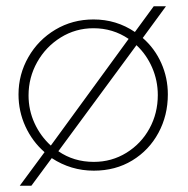

<svg xmlns="http://www.w3.org/2000/svg" viewBox="-20 -528 600 612"><path d="M515 -227Q515 -160 485 -104.5Q455 -49 401.5 -16.5Q348 16 279 16Q206 16 145 -24L80 64H43L122 -43Q83 -77 61 -125Q39 -173 39 -227Q39 -291 70.5 -346Q102 -401 156.5 -433.5Q211 -466 278 -466Q351 -466 410 -426L470 -508H509L435 -407Q473 -374 494 -327Q515 -280 515 -227ZM142 -64 390 -404Q340 -438 278 -438Q221 -438 173.5 -408.5Q126 -379 98.5 -330Q71 -281 71 -224Q71 -177 90 -135.5Q109 -94 142 -64ZM483 -225Q483 -271 465 -312.5Q447 -354 415 -384L166 -46Q215 -12 279 -12Q336 -12 383 -41Q430 -70 456.5 -118.5Q483 -167 483 -225Z"/></svg>

Font: Poiret One
Style: Regular
Weight: 400
Designer: Denis Masharov (denis.masharov@gmail.com), Cyreal (Charset Expansion)
Foundry: Denis Masharov
Version: Version 1.101